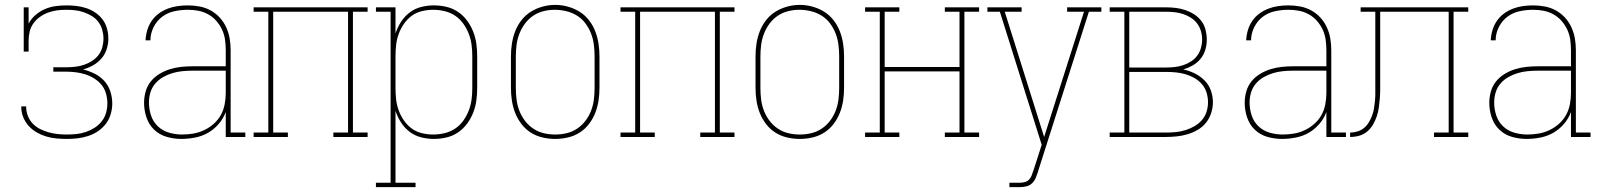

<svg xmlns="http://www.w3.org/2000/svg" viewBox="-20 -560 6540 785"><path d="M253 8Q232 8 210.5 6Q189 4 169 -2Q149 -8 130.5 -18.5Q112 -29 97.5 -45Q83 -61 75 -81Q67 -101 67 -122Q67 -123 67 -123.5Q67 -124 67 -125H87Q87 -124 87 -123.5Q87 -123 87 -122Q87 -104 94 -86Q101 -68 114 -54.5Q127 -41 144 -32.5Q161 -24 179 -19Q197 -14 215.5 -12Q234 -10 253 -10Q273 -10 292.5 -12Q312 -14 331 -20.5Q350 -27 366.5 -37.5Q383 -48 395.5 -63.5Q408 -79 413.5 -98.5Q419 -118 419 -137Q419 -157 413.5 -177Q408 -197 395.5 -212.5Q383 -228 365.5 -239Q348 -250 329 -256Q310 -262 290 -264.5Q270 -267 250 -267H198V-285H250Q268 -285 286.5 -287Q305 -289 322 -294.5Q339 -300 355 -310Q371 -320 382 -334Q393 -348 398 -366Q403 -384 403 -402Q403 -420 398 -438Q393 -456 382 -470.5Q371 -485 355.5 -494.5Q340 -504 322.5 -510Q305 -516 287 -518Q269 -520 250 -520Q250 -520 250 -520Q250 -520 250 -520Q231 -520 212.5 -517.5Q194 -515 176.5 -508.5Q159 -502 143.5 -491Q128 -480 117 -465Q106 -450 101.5 -431.5Q97 -413 97 -394V-349H77V-530H97V-463Q107 -483 125 -498.5Q143 -514 164 -523Q185 -532 207.5 -535Q230 -538 253 -538Q273 -538 293.5 -535.5Q314 -533 333.5 -526.5Q353 -520 370.5 -508Q388 -496 400 -479.5Q412 -463 417.5 -443Q423 -423 423 -402Q423 -402 423 -402Q423 -402 423 -402Q423 -380 416 -358.5Q409 -337 394.5 -320.5Q380 -304 360.5 -293Q341 -282 320 -276Q344 -270 366.5 -259Q389 -248 406 -229.5Q423 -211 431 -186.5Q439 -162 439 -137Q439 -115 432.5 -93Q426 -71 412.5 -53.5Q399 -36 380.5 -23.5Q362 -11 340.5 -4Q319 3 297 5.5Q275 8 253 8Z M721 8Q691 8 661.5 -0.5Q632 -9 610.5 -29.5Q589 -50 579 -79.5Q569 -109 569 -139Q569 -163 575.5 -186Q582 -209 596.5 -227Q611 -245 631.5 -257.5Q652 -270 674.5 -277Q697 -284 720.5 -286.5Q744 -289 767 -289H903V-355Q903 -376 900 -397.5Q897 -419 888 -438.5Q879 -458 864.5 -474.5Q850 -491 831 -501.5Q812 -512 791 -516Q770 -520 748 -520Q720 -520 692.5 -514Q665 -508 643 -491.5Q621 -475 608 -449Q595 -423 595 -395H575Q576 -416 582 -436.5Q588 -457 600 -474.5Q612 -492 629 -504.5Q646 -517 665.5 -524.5Q685 -532 706 -535Q727 -538 748 -538Q772 -538 796 -533.5Q820 -529 841 -517.5Q862 -506 878.5 -488Q895 -470 905 -448Q915 -426 919 -402.5Q923 -379 923 -355V-18H983V0H903V-102Q893 -75 874 -53Q855 -31 830.5 -17Q806 -3 777.5 2.5Q749 8 721 8ZM724 -10Q748 -10 771 -14Q794 -18 815 -28Q836 -38 854 -54Q872 -70 883 -90Q894 -110 898.5 -133.5Q903 -157 903 -180V-271H767Q746 -271 725.5 -269Q705 -267 685 -261Q665 -255 646.5 -244.5Q628 -234 614.5 -218Q601 -202 595 -182Q589 -162 589 -141Q589 -114 597.5 -88Q606 -62 625.5 -43.5Q645 -25 671.5 -17.5Q698 -10 724 -10Z M1017 0V-18H1077V-512H1017V-530H1483V-512H1423V-18H1483V0H1343V-18H1403V-512H1097V-18H1157V0Z M1517 205V187H1577V-512H1517V-530H1597V-423Q1605 -448 1619.5 -470.5Q1634 -493 1655 -509Q1676 -525 1702 -531.5Q1728 -538 1754 -538Q1780 -538 1805.5 -532Q1831 -526 1852.5 -511.5Q1874 -497 1889.5 -476Q1905 -455 1914.5 -431Q1924 -407 1927.5 -381.5Q1931 -356 1931 -330V-200Q1931 -174 1927.5 -148.5Q1924 -123 1914.5 -99Q1905 -75 1889.5 -54Q1874 -33 1852.5 -18.5Q1831 -4 1805.5 2Q1780 8 1754 8Q1728 8 1702 1.5Q1676 -5 1655 -21Q1634 -37 1619.5 -59.5Q1605 -82 1597 -107V187H1679V205ZM1751 -10Q1774 -10 1797.5 -15.5Q1821 -21 1840.5 -34Q1860 -47 1874 -66.5Q1888 -86 1896.5 -108Q1905 -130 1908 -153Q1911 -176 1911 -200V-330Q1911 -354 1908 -377Q1905 -400 1896.5 -422Q1888 -444 1874 -463.5Q1860 -483 1840.5 -496Q1821 -509 1797.5 -514.5Q1774 -520 1751 -520Q1728 -520 1705 -514.5Q1682 -509 1663.5 -495.5Q1645 -482 1631.5 -462.5Q1618 -443 1610 -421Q1602 -399 1599.5 -376Q1597 -353 1597 -330V-200Q1597 -177 1599.5 -154Q1602 -131 1610 -109Q1618 -87 1631.5 -67.5Q1645 -48 1663.5 -34.5Q1682 -21 1705 -15.5Q1728 -10 1751 -10Z M2250 8Q2224 8 2198 2Q2172 -4 2150 -18Q2128 -32 2112 -53Q2096 -74 2086.5 -98Q2077 -122 2073 -148Q2069 -174 2069 -200V-330Q2069 -356 2073 -382Q2077 -408 2086.5 -432.5Q2096 -457 2112.5 -478Q2129 -499 2151 -512.5Q2173 -526 2198.5 -533Q2224 -540 2250 -540Q2276 -540 2301.5 -533Q2327 -526 2349 -512.5Q2371 -499 2387.5 -478Q2404 -457 2413.5 -432.5Q2423 -408 2427 -382Q2431 -356 2431 -330V-200Q2431 -174 2427 -148Q2423 -122 2413.5 -98Q2404 -74 2388 -53Q2372 -32 2350 -18Q2328 -4 2302 2Q2276 8 2250 8ZM2250 -10Q2274 -10 2297 -15.5Q2320 -21 2339.5 -34Q2359 -47 2373.5 -66Q2388 -85 2396.5 -107Q2405 -129 2408 -152.5Q2411 -176 2411 -200V-330Q2411 -354 2408 -377.5Q2405 -401 2396.5 -423Q2388 -445 2373.5 -464.5Q2359 -484 2338.5 -496.5Q2318 -509 2294.5 -514.5Q2271 -520 2248 -520Q2224 -520 2201 -514Q2178 -508 2159 -495Q2140 -482 2126 -463Q2112 -444 2103.5 -422Q2095 -400 2092 -376.5Q2089 -353 2089 -330V-200Q2089 -176 2092 -152.5Q2095 -129 2103.5 -107Q2112 -85 2126.5 -66Q2141 -47 2160.5 -34Q2180 -21 2203 -15.5Q2226 -10 2250 -10Z M2517 0V-18H2577V-512H2517V-530H2983V-512H2923V-18H2983V0H2843V-18H2903V-512H2597V-18H2657V0Z M3250 8Q3224 8 3198 2Q3172 -4 3150 -18Q3128 -32 3112 -53Q3096 -74 3086.5 -98Q3077 -122 3073 -148Q3069 -174 3069 -200V-330Q3069 -356 3073 -382Q3077 -408 3086.5 -432.5Q3096 -457 3112.5 -478Q3129 -499 3151 -512.5Q3173 -526 3198.5 -533Q3224 -540 3250 -540Q3276 -540 3301.5 -533Q3327 -526 3349 -512.5Q3371 -499 3387.5 -478Q3404 -457 3413.5 -432.5Q3423 -408 3427 -382Q3431 -356 3431 -330V-200Q3431 -174 3427 -148Q3423 -122 3413.5 -98Q3404 -74 3388 -53Q3372 -32 3350 -18Q3328 -4 3302 2Q3276 8 3250 8ZM3250 -10Q3274 -10 3297 -15.5Q3320 -21 3339.5 -34Q3359 -47 3373.5 -66Q3388 -85 3396.5 -107Q3405 -129 3408 -152.5Q3411 -176 3411 -200V-330Q3411 -354 3408 -377.5Q3405 -401 3396.5 -423Q3388 -445 3373.5 -464.5Q3359 -484 3338.5 -496.5Q3318 -509 3294.5 -514.5Q3271 -520 3248 -520Q3224 -520 3201 -514Q3178 -508 3159 -495Q3140 -482 3126 -463Q3112 -444 3103.5 -422Q3095 -400 3092 -376.5Q3089 -353 3089 -330V-200Q3089 -176 3092 -152.5Q3095 -129 3103.5 -107Q3112 -85 3126.5 -66Q3141 -47 3160.5 -34Q3180 -21 3203 -15.5Q3226 -10 3250 -10Z M3517 0V-18H3577V-512H3517V-530H3657V-512H3597V-286H3903V-512H3843V-530H3983V-512H3923V-18H3983V0H3843V-18H3903V-268H3597V-18H3657V0Z M4107 205V187H4151Q4161 187 4171 184Q4181 181 4188 173.5Q4195 166 4198.5 156Q4202 146 4205 137L4206 136Q4206 135 4206 135Q4206 135 4206 135L4239 32L4068 -512H4017V-530H4157V-512H4088L4249 0L4412 -512H4343V-530H4483V-512H4432L4224 141Q4224 141 4224 141Q4224 141 4224 141V142Q4220 154 4215 166.5Q4210 179 4200.5 188.5Q4191 198 4178 201.5Q4165 205 4151 205Z M4517 0V-18H4577V-512H4517V-530H4748Q4768 -530 4788 -527.5Q4808 -525 4827 -518.5Q4846 -512 4863 -501Q4880 -490 4892 -474Q4904 -458 4909 -438Q4914 -418 4914 -398Q4914 -377 4908 -356.5Q4902 -336 4888.5 -319.5Q4875 -303 4856.5 -292.5Q4838 -282 4818 -276Q4842 -271 4864.5 -260Q4887 -249 4904.5 -231.5Q4922 -214 4930.5 -190.5Q4939 -167 4939 -142Q4939 -120 4932 -98Q4925 -76 4911 -58.5Q4897 -41 4877.5 -29.5Q4858 -18 4836.5 -11.5Q4815 -5 4792.5 -2.5Q4770 0 4748 0ZM4597 -284H4748Q4766 -284 4783.5 -286Q4801 -288 4817.5 -293.5Q4834 -299 4849 -308.5Q4864 -318 4874.5 -332Q4885 -346 4890 -363.5Q4895 -381 4895 -398Q4895 -416 4890 -433Q4885 -450 4874.5 -464Q4864 -478 4849 -487.5Q4834 -497 4817.5 -502.5Q4801 -508 4783.5 -510Q4766 -512 4748 -512H4597ZM4597 -18H4748Q4768 -18 4788 -20Q4808 -22 4827 -28Q4846 -34 4863.5 -44Q4881 -54 4894 -69Q4907 -84 4913 -103Q4919 -122 4919 -142Q4919 -162 4913 -181.5Q4907 -201 4894 -216Q4881 -231 4863.5 -241Q4846 -251 4827 -256.5Q4808 -262 4788 -264Q4768 -266 4748 -266H4597Z M5221 8Q5191 8 5161.5 -0.5Q5132 -9 5110.5 -29.5Q5089 -50 5079 -79.5Q5069 -109 5069 -139Q5069 -163 5075.5 -186Q5082 -209 5096.5 -227Q5111 -245 5131.5 -257.5Q5152 -270 5174.5 -277Q5197 -284 5220.5 -286.5Q5244 -289 5267 -289H5403V-355Q5403 -376 5400 -397.5Q5397 -419 5388 -438.5Q5379 -458 5364.5 -474.5Q5350 -491 5331 -501.5Q5312 -512 5291 -516Q5270 -520 5248 -520Q5220 -520 5192.5 -514Q5165 -508 5143 -491.5Q5121 -475 5108 -449Q5095 -423 5095 -395H5075Q5076 -416 5082 -436.5Q5088 -457 5100 -474.5Q5112 -492 5129 -504.5Q5146 -517 5165.5 -524.5Q5185 -532 5206 -535Q5227 -538 5248 -538Q5272 -538 5296 -533.5Q5320 -529 5341 -517.5Q5362 -506 5378.5 -488Q5395 -470 5405 -448Q5415 -426 5419 -402.5Q5423 -379 5423 -355V-18H5483V0H5403V-102Q5393 -75 5374 -53Q5355 -31 5330.5 -17Q5306 -3 5277.5 2.5Q5249 8 5221 8ZM5224 -10Q5248 -10 5271 -14Q5294 -18 5315 -28Q5336 -38 5354 -54Q5372 -70 5383 -90Q5394 -110 5398.5 -133.5Q5403 -157 5403 -180V-271H5267Q5246 -271 5225.5 -269Q5205 -267 5185 -261Q5165 -255 5146.5 -244.5Q5128 -234 5114.5 -218Q5101 -202 5095 -182Q5089 -162 5089 -141Q5089 -114 5097.5 -88Q5106 -62 5125.5 -43.5Q5145 -25 5171.5 -17.5Q5198 -10 5224 -10Z M5500 0V-18Q5515 -18 5530 -22.5Q5545 -27 5556.5 -36.5Q5568 -46 5576 -59Q5584 -72 5589.5 -86.5Q5595 -101 5597.5 -116Q5600 -131 5601.5 -146Q5603 -161 5603 -176Q5603 -191 5603 -207Q5603 -221 5603 -235Q5603 -249 5603 -264V-512H5543V-530H5983V-512H5923V-18H5983V0H5843V-18H5903V-512H5623V-264Q5623 -261 5623 -258Q5623 -255 5623 -252V-245Q5623 -242 5623 -239Q5623 -236 5623 -233Q5623 -214 5623 -195.5Q5623 -177 5621.5 -158.5Q5620 -140 5617.5 -121Q5615 -102 5609 -84.5Q5603 -67 5593.5 -50.5Q5584 -34 5569.5 -22Q5555 -10 5537 -5Q5519 0 5500 0Z M6221 8Q6191 8 6161.5 -0.5Q6132 -9 6110.5 -29.5Q6089 -50 6079 -79.5Q6069 -109 6069 -139Q6069 -163 6075.5 -186Q6082 -209 6096.5 -227Q6111 -245 6131.5 -257.5Q6152 -270 6174.5 -277Q6197 -284 6220.5 -286.5Q6244 -289 6267 -289H6403V-355Q6403 -376 6400 -397.5Q6397 -419 6388 -438.5Q6379 -458 6364.5 -474.5Q6350 -491 6331 -501.5Q6312 -512 6291 -516Q6270 -520 6248 -520Q6220 -520 6192.5 -514Q6165 -508 6143 -491.5Q6121 -475 6108 -449Q6095 -423 6095 -395H6075Q6076 -416 6082 -436.5Q6088 -457 6100 -474.5Q6112 -492 6129 -504.5Q6146 -517 6165.5 -524.5Q6185 -532 6206 -535Q6227 -538 6248 -538Q6272 -538 6296 -533.5Q6320 -529 6341 -517.5Q6362 -506 6378.5 -488Q6395 -470 6405 -448Q6415 -426 6419 -402.5Q6423 -379 6423 -355V-18H6483V0H6403V-102Q6393 -75 6374 -53Q6355 -31 6330.5 -17Q6306 -3 6277.5 2.5Q6249 8 6221 8ZM6224 -10Q6248 -10 6271 -14Q6294 -18 6315 -28Q6336 -38 6354 -54Q6372 -70 6383 -90Q6394 -110 6398.5 -133.5Q6403 -157 6403 -180V-271H6267Q6246 -271 6225.5 -269Q6205 -267 6185 -261Q6165 -255 6146.5 -244.5Q6128 -234 6114.5 -218Q6101 -202 6095 -182Q6089 -162 6089 -141Q6089 -114 6097.5 -88Q6106 -62 6125.5 -43.5Q6145 -25 6171.5 -17.5Q6198 -10 6224 -10Z"/></svg>

Font: Iosevka Slab Thin
Style: Regular
Weight: 100
Monospace: yes
Designer: Belleve Invis
Foundry: Belleve Invis
Version: Version 11.1.0; ttfautohint (v1.8.3)